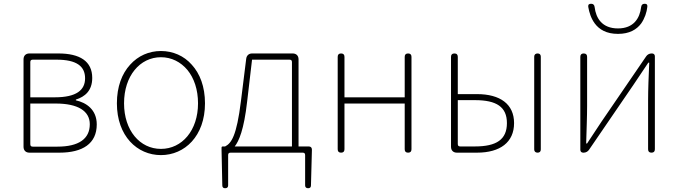

<svg xmlns="http://www.w3.org/2000/svg" viewBox="-20 -811 3604 1020"><path d="M105 -263V-31C105 -12 117 0 136 0H200H296C419 0 494 -48 494 -150C494 -229 438 -266 383 -278V-282C431 -297 470 -329 470 -397C470 -486 404 -527 290 -527H136C117 -527 105 -515 105 -496ZM141 -394V-481C141 -490 145 -494 154 -494H211H281C387 -494 432 -459 432 -395C432 -333 387 -294 271 -294H141ZM141 -146V-261H276C393 -261 457 -222 457 -151C457 -73 398 -32 285 -32H213H154C145 -32 141 -36 141 -45Z M671 -467C628 -420 601 -351 601 -262C601 -88 709 13 835 13C961 13 1069 -88 1069 -262C1069 -351 1042 -420 999 -467C957 -515 898 -540 835 -540C772 -540 714 -515 671 -467ZM976 -439C1011 -396 1032 -335 1032 -262C1032 -118 947 -20 835 -20C723 -20 639 -118 639 -262C639 -335 660 -396 695 -439C730 -482 779 -507 835 -507C891 -507 940 -482 976 -439Z M1566 -280V-496C1566 -515 1554 -527 1535 -527H1319C1302 -527 1290 -516 1288 -499L1260 -274C1237 -88 1209 -50 1176 -33H1164C1159 -33 1157 -31 1157 -26V-13L1161 174C1161 184 1166 189 1176 189C1186 189 1192 184 1192 174V13C1192 4 1196 0 1205 0H1396H1588C1597 0 1601 4 1601 13V174C1601 184 1607 189 1617 189C1627 189 1632 184 1632 174L1637 -13V-16C1637 -27 1631 -33 1620 -33H1566ZM1531 -263V-33H1379H1227C1249 -61 1276 -121 1293 -272L1319 -494H1518C1527 -494 1531 -490 1531 -481Z M2166 -263V-509C2166 -521 2160 -527 2148 -527C2136 -527 2130 -521 2130 -509V-294H1810V-509C1810 -521 1804 -527 1792 -527C1780 -527 1774 -521 1774 -509V-18C1774 -6 1780 0 1792 0C1804 0 1810 -6 1810 -18V-261H1970H2130V-18C2130 -6 2136 0 2148 0C2160 0 2166 -6 2166 -18V-263Z M2376 -263V-31C2376 -12 2388 0 2407 0H2445H2514C2637 0 2711 -55 2711 -157C2711 -258 2637 -311 2514 -311H2412V-509C2412 -521 2406 -527 2394 -527C2382 -527 2376 -521 2376 -509ZM2412 -156V-279H2457H2503C2618 -279 2673 -243 2673 -157C2673 -70 2618 -33 2503 -33H2425C2416 -33 2412 -37 2412 -46ZM2818 -263V-17C2818 -6 2825 0 2836 0C2847 0 2853 -6 2853 -17V-263V-510C2853 -521 2847 -527 2836 -527C2825 -527 2818 -521 2818 -510Z M3063 -263V-15C3063 -6 3069 0 3078 0H3081C3092 0 3103 -6 3109 -15L3347 -363C3369 -396 3402 -445 3424 -478H3429C3426 -407 3423 -336 3423 -277V-18C3423 -6 3429 0 3441 0C3453 0 3459 -6 3459 -18V-263V-512C3459 -521 3453 -527 3444 -527H3441C3430 -527 3419 -521 3413 -512L3175 -164C3153 -131 3121 -82 3099 -49H3094C3096 -120 3099 -191 3099 -249V-509C3099 -521 3093 -527 3081 -527C3069 -527 3063 -521 3063 -509ZM3386 -686C3405 -713 3416 -746 3419 -775C3420 -787 3416 -791 3404 -791C3393 -791 3387 -784 3386 -773C3379 -715 3347 -660 3263 -660C3178 -660 3146 -715 3139 -773C3138 -784 3132 -791 3121 -791C3109 -791 3104 -787 3105 -775C3110 -745 3120 -713 3140 -686C3164 -654 3202 -631 3263 -631C3324 -631 3362 -654 3386 -686Z"/></svg>

Font: GenSenRounded2 TW EL
Style: Regular
Weight: 250
Version: Version 2.100;PS 2.1;hotconv 16.6.51;makeotf.lib2.5.65220 DE